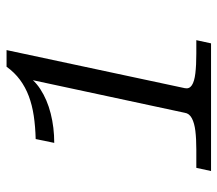

<svg xmlns="http://www.w3.org/2000/svg" viewBox="-60 -620 679 600"><g transform="rotate(-90 280.0 -319.5)"><path d="M305 -82Q302 -68 314 -60Q326 -52 351.5 -49Q377 -46 413 -46H455L445 0H46L56 -46H113Q147 -46 171.5 -49Q196 -52 211 -60Q226 -68 228 -82L334 -576L350 -586Q335 -555 302 -533.5Q269 -512 225.5 -501Q182 -490 134 -490L146 -548Q185 -549 218.5 -554Q252 -559 280 -569.5Q308 -580 331 -597Q354 -614 372 -639H424Z"/></g></svg>

Font: Roboto Serif 20pt Light
Style: Italic
Weight: 300
Italic angle: -10°
Version: Version 1.007